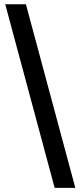

<svg xmlns="http://www.w3.org/2000/svg" viewBox="-20 -782 382 911"><path d="M239.3 109.4H337.4L103 -761.7H4.9Z"/></svg>

Font: Raveo Display Display Medium
Style: Regular
Weight: 500
Designer: Jakub Foglar, Rasmus Andersson (Inter)
Foundry: Jakubfoglar.com
Version: Version 1.100;Glyphs 3.2.3 (3260)